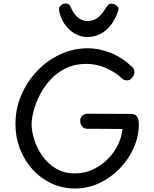

<svg xmlns="http://www.w3.org/2000/svg" viewBox="-20 -1055 878 1094"><path d="M733 -674Q739 -669 742.5 -661Q746 -653 746 -645Q746 -633 740 -622Q734 -611 724.5 -604Q715 -597 703 -597Q687 -597 676.5 -607Q666 -617 657 -624Q612 -658 566 -674.5Q520 -691 473 -691Q406 -691 355 -666Q304 -641 267 -600.5Q230 -560 206.5 -513.5Q183 -467 171.5 -422.5Q160 -378 160 -346Q160 -309 174.5 -261.5Q189 -214 219.5 -169.5Q250 -125 296.5 -96Q343 -67 407 -67Q461 -67 508 -88.5Q555 -110 591.5 -146Q628 -182 650.5 -227Q673 -272 678 -320Q645 -320 612 -320.5Q579 -321 545.5 -321Q512 -321 479 -321Q460 -321 449 -333.5Q438 -346 437 -365Q436 -383 448.5 -395Q461 -407 479 -407Q541 -407 603.5 -406.5Q666 -406 728 -406Q754 -405 762.5 -388Q771 -371 771 -348Q771 -278 742 -212.5Q713 -147 662 -94.5Q611 -42 545.5 -11.5Q480 19 407 19Q335 19 273 -10Q211 -39 165 -90Q119 -141 93.5 -207.5Q68 -274 68 -348Q68 -435 101 -512.5Q134 -590 191.5 -650.5Q249 -711 323.5 -745.5Q398 -780 480 -780Q543 -780 608 -755Q673 -730 733 -674ZM477 -844Q439 -844 405 -864Q371 -884 347.5 -918.5Q324 -953 317 -995Q314 -1014 326.5 -1024.5Q339 -1035 353 -1035Q375 -1035 382 -1017Q395 -986 411 -968Q427 -950 444 -942.5Q461 -935 477 -935Q513 -935 538 -955Q563 -975 588 -1017Q594 -1027 601 -1030.5Q608 -1034 616 -1034Q633 -1034 646 -1021.5Q659 -1009 654 -995Q629 -920 582.5 -882Q536 -844 477 -844Z"/></svg>

Font: Playpen Sans Hebrew
Style: Regular
Weight: 400
Designer: Tom Grace, Laura Meseguer, Veronika Burian, José Scaglione
Foundry: TypeTogether
Version: Version 2.000